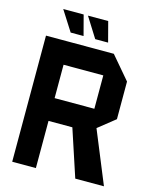

<svg xmlns="http://www.w3.org/2000/svg" viewBox="-128 -964 843 1050"><g transform="rotate(15 293.5 -439.5)"><path d="M44 0V-714H178V0ZM401 0 313 -267 419 -352 563 -1V0ZM178 -267V-396H403V-267ZM403 -267V-585H537V-373L404 -267ZM178 -585V-714H428L537 -586V-585ZM309 -765 238 -878V-879H352L382 -765ZM170 -765 98 -878V-879H213L243 -765Z"/></g></svg>

Font: Foldit SemiBold
Style: Regular
Weight: 600
Version: Version 1.003